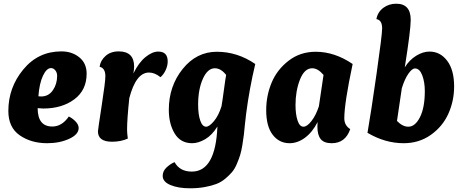

<svg xmlns="http://www.w3.org/2000/svg" viewBox="-20 -762 2493 1035"><path d="M202 -242Q242 -242 265 -275.5Q288 -309 288 -353Q288 -371 278 -383Q268 -395 255 -395Q231 -395 211.5 -353.5Q192 -312 187 -243Q192 -242 202 -242ZM351 -134Q373 -123 388.5 -106Q404 -89 404 -72Q404 -37 352.5 -13.5Q301 10 234 10Q148 10 86.5 -32.5Q25 -75 25 -164Q25 -290 105.5 -387.5Q186 -485 311 -485Q368 -485 407.5 -453Q447 -421 447 -365Q447 -276 380.5 -226.5Q314 -177 213 -177Q201 -177 183 -179Q183 -80 262 -80Q314 -80 351 -134Z M677 -233Q665 -120 665 -63Q665 -45 669 -15Q632 2 584 2Q508 2 508 -54Q508 -62 528 -191.5Q548 -321 548 -351Q548 -395 517 -402Q521 -435 548.5 -460Q576 -485 620 -485Q703 -485 703 -403Q703 -389 699 -366Q728 -425 764.5 -454.5Q801 -484 833 -484Q884 -484 884 -431Q884 -408 873 -384Q862 -360 845 -346Q814 -371 783 -371Q713 -371 677 -233Z M1149 -483Q1260 -483 1356 -417Q1324 -282 1307 -150Q1304 -130 1300.5 -93.5Q1297 -57 1294.5 -35Q1292 -13 1286.5 20Q1281 53 1274.5 74Q1268 95 1256.5 122Q1245 149 1230.5 166Q1216 183 1194 201.5Q1172 220 1145.5 230Q1119 240 1083 246.5Q1047 253 1004 253Q941 253 899 235.5Q857 218 857 186Q857 160 878 140.5Q899 121 921 112Q949 163 1014 163Q1142 163 1152 -80Q1123 -33 1086 -11.5Q1049 10 1016 10Q953 10 921.5 -42.5Q890 -95 890 -170Q890 -297 964.5 -390Q1039 -483 1149 -483ZM1091 -79Q1108 -79 1133 -108.5Q1158 -138 1174 -189Q1179 -217 1187 -277Q1195 -337 1199 -358Q1171 -394 1138 -394Q1099 -394 1073.5 -337Q1048 -280 1048 -198Q1048 -145 1059.5 -112Q1071 -79 1091 -79Z M1699 -189 1724 -358Q1694 -394 1663 -394Q1621 -394 1597 -333Q1573 -272 1573 -196Q1573 -146 1584 -112.5Q1595 -79 1616 -79Q1635 -79 1659 -109.5Q1683 -140 1699 -189ZM1692 -104Q1664 -49 1624 -19.5Q1584 10 1541 10Q1485 10 1450 -35.5Q1415 -81 1415 -168Q1415 -246 1444 -316Q1473 -386 1535.5 -434.5Q1598 -483 1682 -483Q1784 -483 1881 -417Q1836 -205 1836 -124Q1836 -86 1868 -66Q1842 10 1768 10Q1727 10 1709 -12Q1691 -34 1691 -79Q1691 -95 1692 -104Z M2146 -286Q2142 -260 2120 -110Q2150 -79 2181 -79Q2218 -79 2244 -130.5Q2270 -182 2270 -271Q2270 -320 2256 -356.5Q2242 -393 2217 -393Q2201 -393 2181 -364Q2161 -335 2146 -286ZM1961 -46Q1980 -155 2010 -365Q2040 -575 2040 -609Q2040 -654 2009 -659Q2016 -697 2046 -719.5Q2076 -742 2116 -742Q2194 -742 2194 -655Q2194 -600 2162 -399Q2187 -439 2223.5 -461.5Q2260 -484 2295 -484Q2353 -484 2390.5 -434.5Q2428 -385 2428 -296Q2428 -218 2397 -149Q2366 -80 2302.5 -35Q2239 10 2156 10Q2056 10 1961 -46Z"/></svg>

Font: Overlock Black
Style: Italic
Weight: 900
Designer: Dario Muhafara
Foundry: Dario Manuel Muhafara
Version: Version 1.002